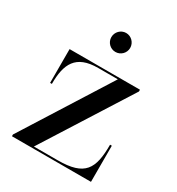

<svg xmlns="http://www.w3.org/2000/svg" viewBox="-158 -746 780 847"><g transform="rotate(30 232.5 -323.0)"><path d="M190 -598C190 -571.5 211.5 -550 238 -550C264.5 -550 286 -571.5 286 -598C286 -624.5 264.5 -646.5 238 -646.5C211.5 -646.5 190 -624.5 190 -598ZM208 -451H308L29 -9V0H431.5V-184H422.5C422.5 -60 394 -9 257 -9H135.5L415.5 -451V-460H57V-288H66C66 -389 94 -451 208 -451Z"/></g></svg>

Font: Bodoni* 24
Style: Regular
Weight: 400
Version: Version 2.3